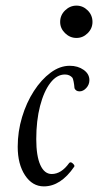

<svg xmlns="http://www.w3.org/2000/svg" viewBox="-20 -650 349 683"><path d="M136 13Q95 13 69 -26.5Q43 -66 43 -128Q43 -182 58.5 -233.5Q74 -285 100.5 -326Q127 -367 160 -391.5Q193 -416 228 -416Q257 -416 277.5 -401.5Q298 -387 298 -365Q298 -349 287 -337Q276 -325 263 -325Q250 -325 245 -336Q244 -349 242 -359Q240 -369 238 -373Q228 -385 211 -385Q182 -385 159 -355Q136 -325 122.5 -273Q109 -221 109 -155Q109 -95 123.5 -63Q138 -31 164 -31Q198 -31 226 -70Q231 -76 239 -68.5Q247 -61 244 -57Q196 13 136 13ZM252 -515Q229 -515 211.5 -532Q194 -549 194 -572Q194 -596 211.5 -613Q229 -630 252 -630Q275 -630 292 -613Q309 -596 309 -572Q309 -549 292 -532Q275 -515 252 -515Z"/></svg>

Font: Junicode Two Beta Condensed
Style: Italic
Weight: 400
Width: 3
Italic angle: -9°
Version: Version 1.053; ttfautohint (v1.8.4)